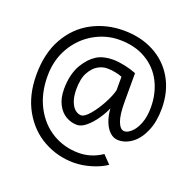

<svg xmlns="http://www.w3.org/2000/svg" viewBox="-137 -826 1099 1081"><g transform="rotate(20 412.5 -285.0)"><path d="M413.6 113.3Q316.4 113.3 232.7 67.1Q148.9 21 98.1 -68.4Q47.4 -157.7 47.4 -280.8Q47.4 -409.7 98.6 -500.2Q149.9 -590.8 236.1 -636.7Q322.3 -682.6 425.8 -682.6Q528.3 -682.6 607.9 -640.4Q687.5 -598.1 731.9 -521Q776.4 -443.8 776.4 -341.8Q776.4 -264.6 752.4 -207.8Q728.5 -150.9 689.5 -121.1Q650.4 -91.3 606.4 -91.3Q577.6 -91.3 555.2 -112.3Q532.7 -133.3 519.5 -168.5Q506.3 -203.6 503.9 -245.1Q490.2 -212.4 465.8 -176.8Q441.4 -141.1 412.6 -116.9Q383.8 -92.8 357.9 -92.8Q323.2 -92.8 292 -110.6Q260.7 -128.4 241 -166Q221.2 -203.6 221.2 -258.8Q221.2 -303.7 230.7 -342Q240.2 -380.4 257.8 -409.2Q289.6 -460.4 328.4 -484.1Q367.2 -507.8 425.8 -507.8Q455.6 -507.8 495.1 -499.5Q534.7 -491.2 566.4 -478.5V-304.2Q566.4 -227.1 581.5 -188.7Q596.7 -150.4 621.1 -150.4Q640.1 -150.4 662.6 -170.9Q685.1 -191.4 700.7 -231.4Q716.3 -271.5 716.3 -327.1Q716.3 -410.6 682.1 -478.3Q647.9 -545.9 581.3 -585.4Q514.6 -625 420.9 -625Q340.8 -625 268.8 -583.5Q196.8 -542 152.8 -466.8Q108.9 -391.6 108.9 -295.4Q108.9 -190.9 150.6 -111.8Q192.4 -32.7 263.4 9.8Q334.5 52.2 420.9 52.2Q495.6 52.2 560.1 8.3L606.4 56.2Q569.8 81.5 516.4 97.4Q462.9 113.3 413.6 113.3ZM411.1 -450.2Q382.3 -450.2 354.7 -434.1Q327.1 -418 306.2 -379.9Q296.4 -362.3 291.5 -336.2Q286.6 -310.1 286.6 -280.8Q286.6 -237.8 297.6 -208.5Q308.6 -179.2 325.7 -165.3Q342.8 -151.4 361.3 -151.4Q381.8 -151.4 411.9 -186.8Q441.9 -222.2 467.8 -270.5Q493.7 -318.8 501.5 -353V-433.1Q487.8 -439.5 462.2 -444.8Q436.5 -450.2 411.1 -450.2Z"/></g></svg>

Font: Lesson One Light
Style: Regular
Weight: 300
Designer: But Ko, Victor Gaultney, Annie Olsen, Julie Remington, Don Collingsworth, Eric Hays, Becca Hirsbrunner
Version: Version 1.100